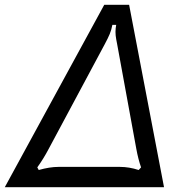

<svg xmlns="http://www.w3.org/2000/svg" viewBox="-63 -783 785 803"><path d="M623 0H-43L373 -763H477ZM99 -72Q145 -85 181 -85H439Q477 -85 517 -72L527 -83Q515 -117 507 -161L427 -598Q426 -603 423 -619Q420 -635 420 -650Q420 -664 423 -679H407Q403 -658 396 -641Q389 -624 375 -598L141 -161Q119 -119 93 -83Z"/></svg>

Font: Open Sauce Sans
Style: Italic
Weight: 400
Italic angle: -10°
Designer: Alfredo Marco Pradil
Foundry: Creative Sauce Fz LLC
Version: Version 1.477